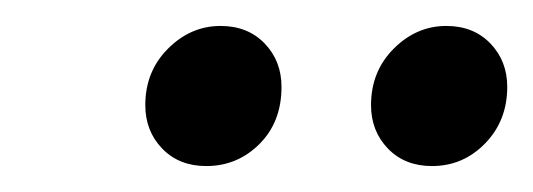

<svg xmlns="http://www.w3.org/2000/svg" viewBox="-20 -784 411 148"><path d="M92 -703Q92 -729 109.5 -746.5Q127 -764 150 -764Q171 -764 184 -750.5Q197 -737 197 -717Q197 -690 180 -673Q163 -656 139 -656Q118 -656 105 -669.5Q92 -683 92 -703ZM266 -703Q266 -729 283.5 -746.5Q301 -764 324 -764Q345 -764 358 -750.5Q371 -737 371 -717Q371 -691 354 -673.5Q337 -656 313 -656Q292 -656 279 -669.5Q266 -683 266 -703Z"/></svg>

Font: Fira Sans Compressed
Style: Italic
Weight: 400
Width: 1
Italic angle: -8°
Designer: bBox Type GmbH & Carrois Corporate GbR & Edenspiekermann AG
Foundry: bBox Type GmbH & Carrois Corporate GbR & Edenspiekermann AG
Version: Version 4.301